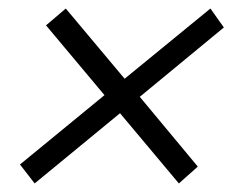

<svg xmlns="http://www.w3.org/2000/svg" viewBox="-20 -471 567 446"><path d="M132.8 -451.2 269.5 -288.1 468.8 -451.2 500 -407.2 304.7 -246.1 439.5 -84 395.5 -44.9 258.8 -208 60.5 -44.9 26.4 -88.9 222.7 -250 86.9 -412.1Z"/></svg>

Font: Crimson Pro
Style: Italic
Weight: 400
Italic angle: -12°
Designer: Jacques Le Bailly
Foundry: Baron von Fonthausen
Version: Version 1.003